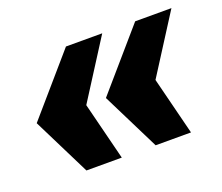

<svg xmlns="http://www.w3.org/2000/svg" viewBox="-75 -616 690 597"><g transform="rotate(-20 270.0 -318.0)"><path d="M24 -317 191 -510H311L188 -317L236 -126H119ZM253 -317 420 -510H540L417 -317L465 -126H348Z"/></g></svg>

Font: Sansita One
Style: Regular
Weight: 400
Version: Version 1.002